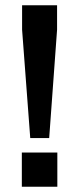

<svg xmlns="http://www.w3.org/2000/svg" viewBox="-20 -710 301 730"><path d="M64 -597V-690H197V-597L167 -185H95ZM63 -130H198V0H63Z"/></svg>

Font: Mozilla Headline BETA SemiBold
Style: Regular
Weight: 600
Designer: Studio DRAMA
Foundry: Studio DRAMA
Version: Version 0.100